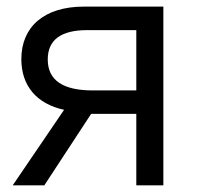

<svg xmlns="http://www.w3.org/2000/svg" viewBox="-20 -555 595 575"><path d="M388.2 -213.9H252.9L112.8 0H18.1L171.9 -226.1C89.4 -244.1 43.9 -298.3 43.9 -377.9C43.9 -475.6 113.3 -535.2 231 -535.2H469.2V0H388.2ZM388.2 -284.2V-464.8H241.2C162.6 -464.8 123 -435.5 123 -377C123 -314.9 168 -284.2 257.8 -284.2Z"/></svg>

Font: OpenSansEmoji
Style: Regular
Weight: 400
Foundry: MorbZ
Version: Version 1.000;PS 001.000;hotconv 1.0.70;makeotf.lib2.5.58329